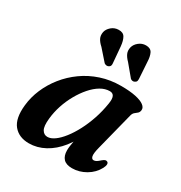

<svg xmlns="http://www.w3.org/2000/svg" viewBox="-170 -837 916 971"><g transform="rotate(30 288.0 -351.0)"><path d="M455 -146Q445 -107 448.5 -92.2Q452 -77.5 463 -77.5Q471 -77.5 478.8 -82Q486.5 -86.5 498.5 -97.5Q508 -105.5 514 -107.5Q520 -109.5 526 -106.5Q533 -103 533 -93.5Q533 -84 525.5 -69.5Q506 -32.5 468 -10.2Q430 12 388.5 12Q354 12 338 -5.2Q322 -22.5 322 -54Q322 -65.5 323.8 -79.2Q325.5 -93 329.2 -111.5Q333 -130 340 -155Q347 -180 357.5 -214.5L368 -190Q345.5 -126.5 309.2 -81.2Q273 -36 228.5 -12Q184 12 136.5 12Q78 12 46.5 -26.2Q15 -64.5 23.5 -144.5Q28.5 -194 48.8 -241.5Q69 -289 102.5 -331Q136 -373 180.8 -405Q225.5 -437 280 -455Q334.5 -473 396 -473Q448 -473 482 -465.8Q516 -458.5 532.2 -446.2Q548.5 -434 547 -418.5Q545.5 -405.5 538 -399.2Q530.5 -393 522.5 -386.5Q514.5 -380 511 -366.5ZM163.5 -148Q158.5 -101 169.8 -82Q181 -63 201.5 -63Q221 -63 243 -78.8Q265 -94.5 287.2 -123Q309.5 -151.5 329.2 -189.2Q349 -227 364 -271.5Q379 -316 386.5 -364Q391.5 -394 384.8 -407.8Q378 -421.5 360.5 -421.5Q333.5 -421.5 307 -405.8Q280.5 -390 256.5 -362.5Q232.5 -335 212.8 -300Q193 -265 180.2 -226Q167.5 -187 163.5 -148ZM294.5 -645.5 302.5 -552.5Q303.5 -545.5 302.2 -539.2Q301 -533 294 -528.5Q287.5 -524.5 280.2 -525.2Q273 -526 267 -530.5L211 -594Q193 -610 185 -626Q177 -642 181 -663Q185 -681.5 202.5 -696.8Q220 -712 243.5 -712.5Q270.5 -713.5 281 -695.2Q291.5 -677 294.5 -645.5ZM450.5 -643.5 456.5 -550.5Q457 -543 455.5 -536.8Q454 -530.5 446.5 -526.5Q440 -522.5 433 -523.5Q426 -524.5 421 -529L366 -595Q349 -612 341.8 -628.2Q334.5 -644.5 339.5 -665.5Q344.5 -684.5 362.5 -699Q380.5 -713.5 403.5 -713.5Q430.5 -713.5 440 -694.5Q449.5 -675.5 450.5 -643.5Z"/></g></svg>

Font: Fraunces SemiBold
Style: Italic
Weight: 600
Italic angle: -16°
Version: Version 1.000;[b76b70a41]